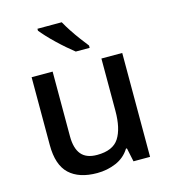

<svg xmlns="http://www.w3.org/2000/svg" viewBox="-114 -859 859 962"><g transform="rotate(-15 315.5 -378.0)"><path d="M548 -539V0H462L447 -71H442Q416 -29 370 -9.5Q324 10 272 10Q178 10 128 -37Q78 -84 78 -187V-539H187V-203Q187 -141 213 -109.5Q239 -78 295 -78Q377 -78 408.5 -127Q440 -176 440 -268V-539ZM295 -766Q307 -744 325 -716.5Q343 -689 362.5 -663Q382 -637 397 -618V-606H325Q307 -620 284.5 -639.5Q262 -659 239.5 -680.5Q217 -702 198.5 -722Q180 -742 169 -756V-766Z"/></g></svg>

Font: Noto Sans Javanese Medium
Style: Regular
Weight: 500
Version: Version 2.004